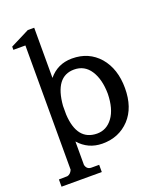

<svg xmlns="http://www.w3.org/2000/svg" viewBox="-167 -858 919 1125"><g transform="rotate(-20 292.5 -295.0)"><path d="M186 -760H146L27 -700V-680H102V95Q91 120 71 124L18 125V170H269V125H221Q192 125 185 95V-51Q242 14 329 15H332Q434 15 500 -55Q565 -125 565 -246Q565 -366 501 -441Q436 -515 332 -515H329Q241 -514 186 -447ZM422 -395Q458 -340 459 -249Q457 -155 419 -103Q381 -51 321 -51Q197 -52 188 -218V-272Q202 -450 321 -450Q386 -450 422 -395Z"/></g></svg>

Font: Sawarabi Mincho
Style: Regular
Weight: 400
Version: Version 1.082; ttfautohint (v1.8.4.7-5d5b)